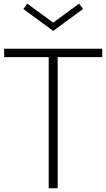

<svg xmlns="http://www.w3.org/2000/svg" viewBox="-20 -1012 572 1032"><path d="M241.8 0V-705H2.3V-750H529.5V-705H290V0ZM265.9 -845.9 105.5 -963.6 126.8 -992.3 265.9 -890.5 405 -992.3 426.4 -963.6Z"/></svg>

Font: Spartan Light
Style: Regular
Weight: 300
Designer: Matt Bailey, Mirko Velimirovic
Foundry: Matt Bailey
Version: Version 1.005